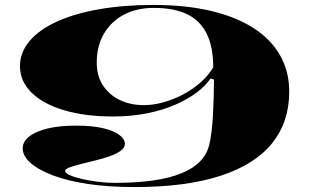

<svg xmlns="http://www.w3.org/2000/svg" viewBox="-20 -743 1258 778"><path d="M525 15Q420 15 336.5 2.5Q253 -10 194 -32.5Q135 -55 103.5 -83Q72 -111 72 -142Q72 -169 98.5 -190Q125 -211 173.5 -222.5Q222 -234 288 -234Q354 -234 398 -223.5Q442 -213 464 -196Q486 -179 486 -160Q486 -144 468.5 -131.5Q451 -119 423.5 -109.5Q396 -100 365 -92.5Q334 -85 306.5 -78Q279 -71 261.5 -64.5Q244 -58 244 -50Q244 -42 262.5 -33.5Q281 -25 311 -18Q341 -11 376.5 -6.5Q412 -2 446 -2Q619 -2 714.5 -40.5Q810 -79 828 -157Q833 -177 837 -209Q841 -241 843 -278Q845 -315 846 -352.5Q847 -390 847 -421L833 -425Q814 -396 777.5 -368.5Q741 -341 691 -319Q641 -297 577 -284Q513 -271 438 -271Q325 -271 240.5 -296Q156 -321 108.5 -367Q61 -413 61 -475Q61 -531 100 -577Q139 -623 210.5 -655.5Q282 -688 381.5 -705.5Q481 -723 601 -723Q732 -723 834 -699Q936 -675 1007 -629.5Q1078 -584 1115 -518.5Q1152 -453 1152 -372Q1152 -249 1082.5 -162.5Q1013 -76 873 -30.5Q733 15 525 15ZM563 -317Q600 -317 640.5 -328Q681 -339 719.5 -359Q758 -379 790.5 -407Q823 -435 844 -470Q844 -553 817.5 -606.5Q791 -660 738 -685.5Q685 -711 603 -711Q534 -711 482 -683.5Q430 -656 401 -606Q372 -556 372 -490Q372 -435 397.5 -396.5Q423 -358 466 -337.5Q509 -317 563 -317Z"/></svg>

Font: Kalnia Expanded Medium
Style: Regular
Weight: 500
Width: 7
Designer: Frida Medrano
Foundry: Frida Medrano
Version: Version 1.105